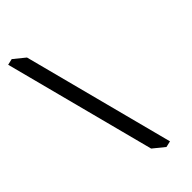

<svg xmlns="http://www.w3.org/2000/svg" viewBox="-236 -691 771 771"><g transform="rotate(-45 150.0 -305.5)"><path d="M231 33 205 39 157 0 -11 -644 15 -650 63 -611Z"/></g></svg>

Font: Jaini
Style: Regular
Weight: 400
Designer: Girish Dalvi, Maithili Shingre
Foundry: Ek Type
Version: Version 1.001;PS 1.000;hotconv 16.6.51;makeotf.lib2.5.65220